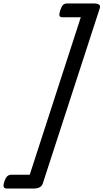

<svg xmlns="http://www.w3.org/2000/svg" viewBox="-84 -1015 598 1110"><path d="M-59 35Q-51 12 -41.5 3.5Q-32 -5 -17 -5H88L383 -915H278Q263 -915 260 -924Q257 -933 264 -955Q272 -978 280.5 -986.5Q289 -995 304 -995H458Q502 -995 493 -968L163 47Q153 75 110 75H-44Q-59 75 -62.5 66Q-66 57 -59 35Z"/></svg>

Font: Playwrite DE LA
Style: Regular
Weight: 400
Designer: Veronika Burian, José Scaglione
Foundry: TypeTogether
Version: Version 1.002